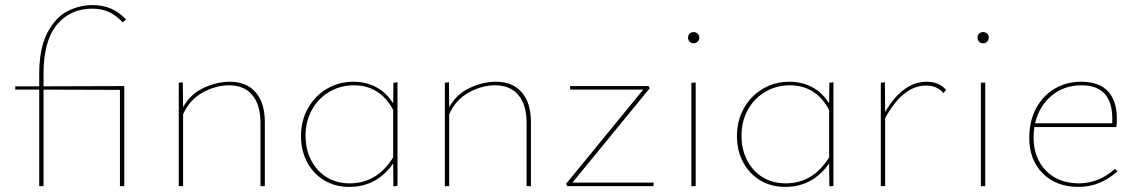

<svg xmlns="http://www.w3.org/2000/svg" viewBox="-20 -731 4461 754"><path d="M151 -392 468 -393V0H451V-378L151 -379V0H134V-379H40V-392H134V-439Q134 -541 165.5 -601.5Q197 -662 244 -686.5Q291 -711 343 -711Q383 -711 415 -697.5Q447 -684 475 -655L462 -643Q437 -670 408.5 -683.5Q380 -697 342 -697Q256 -697 203.5 -634Q151 -571 151 -441Z M1020 -251V0H1003V-248Q1003 -319 971 -357.5Q939 -396 879 -396Q827 -396 775.5 -367.5Q724 -339 699 -282V0H682V-406L698 -408L699 -310Q727 -361 779 -385.5Q831 -410 883 -410Q948 -410 984 -368.5Q1020 -327 1020 -251Z M1541 -408V-1L1525 1L1524 -89Q1459 3 1352 3Q1296 3 1253 -23Q1210 -49 1186 -94.5Q1162 -140 1162 -197Q1162 -257 1189.5 -306Q1217 -355 1264 -382.5Q1311 -410 1368 -410Q1417 -410 1457 -389Q1497 -368 1524 -325L1525 -406ZM1524 -113V-299Q1499 -347 1460 -371.5Q1421 -396 1370 -396Q1317 -396 1273.5 -370.5Q1230 -345 1205 -300Q1180 -255 1180 -198Q1180 -144 1202 -101.5Q1224 -59 1263 -35Q1302 -11 1353 -11Q1461 -11 1524 -113Z M2065 -251V0H2048V-248Q2048 -319 2016 -357.5Q1984 -396 1924 -396Q1872 -396 1820.5 -367.5Q1769 -339 1744 -282V0H1727V-406L1743 -408L1744 -310Q1772 -361 1824 -385.5Q1876 -410 1928 -410Q1993 -410 2029 -368.5Q2065 -327 2065 -251Z M2547 -14 2546 0H2208L2203 -9L2506 -379H2219V-393H2526L2532 -385L2228 -14Z M2682 -583Q2682 -593 2688 -599Q2694 -605 2704 -605Q2713 -605 2719.5 -599Q2726 -593 2726 -583Q2726 -574 2719.5 -567.5Q2713 -561 2704 -561Q2694 -561 2688 -567.5Q2682 -574 2682 -583ZM2695 -406 2712 -407V0H2695Z M3253 -408V-1L3237 1L3236 -89Q3171 3 3064 3Q3008 3 2965 -23Q2922 -49 2898 -94.5Q2874 -140 2874 -197Q2874 -257 2901.5 -306Q2929 -355 2976 -382.5Q3023 -410 3080 -410Q3129 -410 3169 -389Q3209 -368 3236 -325L3237 -406ZM3236 -113V-299Q3211 -347 3172 -371.5Q3133 -396 3082 -396Q3029 -396 2985.5 -370.5Q2942 -345 2917 -300Q2892 -255 2892 -198Q2892 -144 2914 -101.5Q2936 -59 2975 -35Q3014 -11 3065 -11Q3173 -11 3236 -113Z M3695 -378 3685 -365Q3661 -395 3617 -395Q3526 -395 3456 -267V0H3439V-406L3455 -408L3456 -291Q3525 -410 3620 -410Q3668 -410 3695 -378Z M3819 -583Q3819 -593 3825 -599Q3831 -605 3841 -605Q3850 -605 3856.5 -599Q3863 -593 3863 -583Q3863 -574 3856.5 -567.5Q3850 -561 3841 -561Q3831 -561 3825 -567.5Q3819 -574 3819 -583ZM3832 -406 3849 -407V0H3832Z M4368 -58Q4300 3 4216 3Q4128 3 4075 -50Q4022 -103 4022 -190Q4022 -255 4048.5 -305Q4075 -355 4121.5 -382.5Q4168 -410 4225 -410Q4297 -410 4331.5 -372Q4366 -334 4366 -266Q4366 -242 4364 -232H4042Q4039 -213 4039 -191Q4039 -110 4088 -60.5Q4137 -11 4217 -11Q4295 -11 4359 -68ZM4045 -247H4348V-265Q4348 -396 4226 -396Q4159 -396 4110 -355.5Q4061 -315 4045 -247Z"/></svg>

Font: Ysabeau Infant Thin
Style: Regular
Weight: 200
Designer: Christian Thalmann (Catharsis Fonts)
Version: Version 0.003